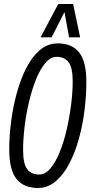

<svg xmlns="http://www.w3.org/2000/svg" viewBox="-20 -926 452 956"><path d="M169 10Q98 10 62 -35Q26 -80 26 -182Q26 -249 35.5 -322Q45 -395 64 -464Q83 -533 111.5 -588.5Q140 -644 179 -677Q218 -710 268 -710Q338 -710 374 -665Q410 -620 410 -518Q410 -451 401 -378Q392 -305 373 -236Q354 -167 325 -111.5Q296 -56 257 -23Q218 10 169 10ZM175 -57Q205 -57 231 -87.5Q257 -118 277.5 -169Q298 -220 312 -281Q326 -342 334 -404.5Q342 -467 342 -520Q342 -589 321.5 -616Q301 -643 262 -643Q232 -643 206 -612.5Q180 -582 159.5 -531Q139 -480 124.5 -419Q110 -358 102.5 -295.5Q95 -233 95 -180Q95 -111 115 -84Q135 -57 175 -57ZM182 -740 270 -906H344L379 -740H324L301 -866L237 -740Z"/></svg>

Font: Georama Condensed
Style: Italic
Weight: 400
Width: 3
Italic angle: -9°
Designer: Jean-Baptiste Levee
Foundry: Production Type
Version: Version 1.000